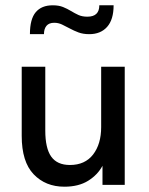

<svg xmlns="http://www.w3.org/2000/svg" viewBox="-20 -698 561 725"><path d="M223 7Q152 7 107 -40Q62 -87 62 -185V-446H151V-205Q151 -138 173.5 -106.5Q196 -75 244 -75Q301 -75 331.5 -114.5Q362 -154 362 -218V-446H451V0H367V-72Q349 -38 313 -15.5Q277 7 223 7ZM317 -569Q294 -569 276.5 -575.5Q259 -582 243.5 -590.5Q228 -599 214 -605.5Q200 -612 185 -612Q165 -612 155.5 -600.5Q146 -589 146 -569H93Q93 -626 115 -652Q137 -678 179 -678Q202 -678 218 -671.5Q234 -665 248 -656.5Q262 -648 276 -641.5Q290 -635 310 -635Q355 -635 355 -678H409Q409 -624 384.5 -596.5Q360 -569 317 -569Z"/></svg>

Font: Tilda Sans Medium
Style: Regular
Weight: 500
Designer: ParaType Ltd
Foundry: ParaType Ltd
Version: Version 1.009